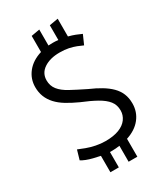

<svg xmlns="http://www.w3.org/2000/svg" viewBox="-222 -896 957 1105"><g transform="rotate(-30 256.5 -343.5)"><path d="M173 115V6Q149 1 126.5 -4.5Q104 -10 85 -17.5Q66 -25 54 -33L72 -95Q91 -87 117.5 -77Q144 -67 176 -60.5Q208 -54 239 -54Q293 -54 329 -68Q365 -82 383.5 -107.5Q402 -133 402 -164Q402 -201 381.5 -227Q361 -253 321 -275.5Q281 -298 222 -322Q178 -342 144.5 -362.5Q111 -383 88.5 -407.5Q66 -432 54.5 -461Q43 -490 43 -525Q43 -580 77 -622.5Q111 -665 173 -684V-791L229 -801V-695Q237 -695 244.5 -695.5Q252 -696 260 -696Q269 -696 277 -695.5Q285 -695 294 -694V-792L352 -802V-684Q376 -678 396.5 -670Q417 -662 434 -654L407 -593Q390 -601 369.5 -609Q349 -617 323.5 -622.5Q298 -628 264 -628Q200 -628 159.5 -601Q119 -574 119 -526Q119 -490 140 -463.5Q161 -437 201.5 -415Q242 -393 301 -364Q345 -345 378 -325Q411 -305 434 -282Q457 -259 469 -230.5Q481 -202 481 -165Q481 -109 447.5 -66.5Q414 -24 352 -4V115H294V9Q281 11 267.5 12Q254 13 240 13H229V115Z"/></g></svg>

Font: Catamaran Thin
Style: Regular
Weight: 400
Version: Version 2.000